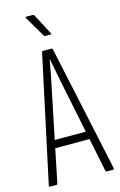

<svg xmlns="http://www.w3.org/2000/svg" viewBox="-127 -892 589 946"><g transform="rotate(-15 167.0 -419.5)"><path d="M6 0Q0 0 1 -7L139 -650Q140 -655 145 -655H188Q193 -655 194 -650L332 -7Q333 0 328 0H295Q290 0 289 -5L194 -469Q187 -504 180.5 -538Q174 -572 167 -607H166Q160 -572 153.5 -537.5Q147 -503 139 -467L44 -5Q43 0 38 0ZM71 -176 80 -216H252L261 -176ZM175 -723Q169 -723 168 -727L107 -831Q104 -834 105.5 -836.5Q107 -839 109 -839H142Q145 -839 146.5 -837.5Q148 -836 150 -834L205 -729Q207 -726 206 -724.5Q205 -723 202 -723Z"/></g></svg>

Font: Sofia Sans Extra Condensed Light
Style: Regular
Weight: 300
Designer: Botio Nikoltchev, Ani Petrova
Foundry: lettersoup
Version: Version 4.101